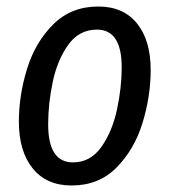

<svg xmlns="http://www.w3.org/2000/svg" viewBox="-20 -558 521 590"><path d="M38 -184Q38 -266 63.5 -347.5Q89 -429 144 -483.5Q199 -538 282 -538Q359 -538 401 -486Q443 -434 443 -343Q443 -262 418 -180.5Q393 -99 338.5 -43.5Q284 12 200 12Q123 12 80.5 -40.5Q38 -93 38 -184ZM354 -351Q354 -467 278 -467Q223 -467 189.5 -420Q156 -373 142 -306Q128 -239 128 -176Q128 -59 204 -59Q258 -59 291.5 -106.5Q325 -154 339.5 -221.5Q354 -289 354 -351Z"/></svg>

Font: Fira Sans Compressed
Style: Italic
Weight: 400
Width: 1
Italic angle: -8°
Designer: bBox Type GmbH & Carrois Corporate GbR & Edenspiekermann AG
Foundry: bBox Type GmbH & Carrois Corporate GbR & Edenspiekermann AG
Version: Version 4.301